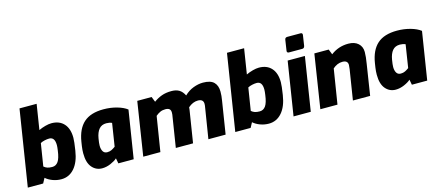

<svg xmlns="http://www.w3.org/2000/svg" viewBox="-54 -1310 4242 1862"><g transform="rotate(-15 2067.5 -378.5)"><path d="M230 -50 203 0H49L170 -763H342L302 -510Q333 -525 368.5 -534.5Q404 -544 431 -544Q511 -544 556 -494Q601 -444 601 -353Q601 -315 587 -227Q570 -115 517 -54.5Q464 6 386 6Q341 6 299.5 -9.5Q258 -25 230 -50ZM423 -272Q428 -307 428 -325Q428 -406 372 -406Q351 -406 326 -400.5Q301 -395 283 -385L247 -159Q263 -145 282 -138.5Q301 -132 331 -132Q368 -132 390.5 -164Q413 -196 423 -272Z M654 -181Q654 -216 659.5 -253Q665 -290 666 -295Q686 -421 755 -482.5Q824 -544 953 -544Q1024 -544 1087.5 -526Q1151 -508 1188 -479L1112 0H958L948 -53Q924 -31 881 -12.5Q838 6 796 6Q734 6 694 -41Q654 -88 654 -181ZM965 -165 1001 -395Q975 -406 945 -406Q898 -406 871.5 -374.5Q845 -343 835 -284Q827 -238 827 -212Q827 -177 840.5 -154.5Q854 -132 883 -132Q908 -132 927 -141.5Q946 -151 965 -165Z M1292 -538H1436L1457 -485Q1495 -513 1537.5 -528.5Q1580 -544 1636 -544Q1682 -544 1712.5 -526Q1743 -508 1764 -466Q1805 -506 1855 -525Q1905 -544 1952 -544Q2028 -544 2061.5 -510.5Q2095 -477 2095 -416Q2095 -373 2087 -328L2035 0H1862L1914 -324Q1915 -329 1915 -341Q1915 -389 1860 -389Q1809 -389 1762 -348L1759 -321L1708 0H1535L1586 -322Q1587 -330 1587 -342Q1587 -367 1573.5 -378Q1560 -389 1533 -389Q1504 -389 1481 -378.5Q1458 -368 1436 -349L1380 0H1208Z M2313 -50 2286 0H2132L2253 -763H2425L2385 -510Q2416 -525 2451.5 -534.5Q2487 -544 2514 -544Q2594 -544 2639 -494Q2684 -444 2684 -353Q2684 -315 2670 -227Q2653 -115 2600 -54.5Q2547 6 2469 6Q2424 6 2382.5 -9.5Q2341 -25 2313 -50ZM2506 -272Q2511 -307 2511 -325Q2511 -406 2455 -406Q2434 -406 2409 -400.5Q2384 -395 2366 -385L2330 -159Q2346 -145 2365 -138.5Q2384 -132 2414 -132Q2451 -132 2473.5 -164Q2496 -196 2506 -272Z M2816 -633 2832 -738Q2835 -761 2858 -761H2992Q3002 -761 3006.5 -754.5Q3011 -748 3009 -738L2993 -633Q2988 -611 2969 -611H2834Q2824 -611 2819 -617Q2814 -623 2816 -633ZM2802 -538H2975L2890 0H2717Z M3070 -538H3214L3235 -485Q3312 -544 3411 -544Q3474 -544 3510 -511.5Q3546 -479 3546 -425Q3546 -378 3534 -308L3486 0H3313L3361 -302Q3365 -333 3365 -343Q3365 -389 3311 -389Q3259 -389 3214 -349L3158 0H2986Z M3601 -181Q3601 -216 3606.5 -253Q3612 -290 3613 -295Q3633 -421 3702 -482.5Q3771 -544 3900 -544Q3971 -544 4034.5 -526Q4098 -508 4135 -479L4059 0H3905L3895 -53Q3871 -31 3828 -12.5Q3785 6 3743 6Q3681 6 3641 -41Q3601 -88 3601 -181ZM3912 -165 3948 -395Q3922 -406 3892 -406Q3845 -406 3818.5 -374.5Q3792 -343 3782 -284Q3774 -238 3774 -212Q3774 -177 3787.5 -154.5Q3801 -132 3830 -132Q3855 -132 3874 -141.5Q3893 -151 3912 -165Z"/></g></svg>

Font: Exo ExtraBold
Style: Italic
Weight: 800
Italic angle: -9°
Designer: Natanael Gama
Foundry: Natanael Gama
Version: Version 1.500; ttfautohint (v1.6)